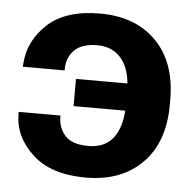

<svg xmlns="http://www.w3.org/2000/svg" viewBox="-44 -575 644 635"><g transform="rotate(5 277.5 -257.5)"><path d="M519.3 -250V-265.6Q519.3 -390.1 450.3 -460.1Q381.3 -530 263.4 -530Q148.9 -530 88.9 -474Q28.8 -418 24.7 -341.3L23.9 -332.5H162.8V-336.2Q162.8 -375.2 187.6 -400Q212.4 -424.8 263.4 -424.8Q315.7 -424.8 345.2 -387.7Q374.8 -350.6 374.8 -279.1V-239.5Q374.8 -167.5 346.8 -128.9Q318.8 -90.3 262.7 -90.3Q208.3 -90.3 185.2 -116Q162.1 -141.6 162.1 -179.2V-182.6H23.4V-176.5Q23.4 -100.1 85.6 -42.7Q147.7 14.6 262.5 14.6Q380.6 14.6 450 -55.3Q519.3 -125.2 519.3 -250ZM446.5 -307.6H202.6V-217.3H446.5Z"/></g></svg>

Font: Roboto Flex
Style: Regular
Weight: 400
Designer: Berlow after Robertson
Foundry: Google
Version: Version 3.200;gftools[0.9.32]